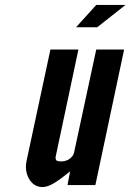

<svg xmlns="http://www.w3.org/2000/svg" viewBox="-20 -747 526 775"><path d="M151.5 8Q171.5 8 196.5 -6.8Q221.5 -21.5 263 -55.5L252.5 0H365L481 -547H368.5L279 -131.5Q276 -117.5 261.8 -106.5Q247.5 -95.5 226 -95.5Q208.5 -95.5 206 -102Q203.5 -108.5 204.5 -113.5L296.5 -547H183.5L87.5 -99Q78.5 -57.5 97.5 -24.8Q116.5 8 151.5 8ZM287 -637H372.5L486.5 -727H368.5Z"/></svg>

Font: League Gothic SemiExpanded Italic
Style: Regular
Weight: 400
Width: 6
Designer: The League of Moveable Type
Version: Version 1.600; ttfautohint (v1.8.3)